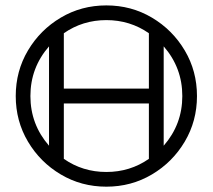

<svg xmlns="http://www.w3.org/2000/svg" viewBox="-20 -701 799 721"><path d="M164.1 -153.8V-526.9Q94.2 -446.8 94.2 -340.3Q94.2 -233.9 164.1 -153.8ZM594.7 -153.8Q664.6 -233.9 664.6 -340.3Q664.6 -446.8 594.7 -526.9ZM539.1 -368.2V-576.2Q468.3 -625.5 379.4 -625.5Q290.5 -625.5 219.7 -576.2V-368.2ZM219.7 -312.5V-104.5Q290.5 -55.2 379.4 -55.2Q468.3 -55.2 539.1 -104.5V-312.5ZM379.4 0Q285.6 0 208.3 -45.9Q130.9 -91.8 85 -169.2Q39.1 -246.6 39.1 -340.3Q39.1 -434.1 85 -511.5Q130.9 -588.9 208.3 -634.8Q285.6 -680.7 379.4 -680.7Q473.1 -680.7 550.5 -634.8Q627.9 -588.9 673.8 -511.5Q719.7 -434.1 719.7 -340.3Q719.7 -246.6 673.8 -169.2Q627.9 -91.8 550.5 -45.9Q473.1 0 379.4 0Z"/></svg>

Font: X Company
Style: Regular
Weight: 400
Designer: GGBotNet
Foundry: GGBotNet
Version: 0.90